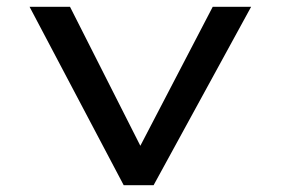

<svg xmlns="http://www.w3.org/2000/svg" viewBox="-20 -545 826 565"><path d="M432 0 719 -525H606L393 -116L186 -525H67L344 0Z"/></svg>

Font: Lexend Peta
Style: Regular
Weight: 400
Designer: Bonnie Shaver-Troup, Thomas Jockin
Foundry: Lexend
Version: Version 1.007